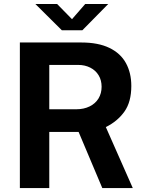

<svg xmlns="http://www.w3.org/2000/svg" viewBox="-20 -956 750 976"><path d="M500 0 379.5 -285.5H230.5V0H81V-740H393.5Q479.5 -740 536.2 -712.5Q593 -685 620.2 -635.2Q647.5 -585.5 647.5 -519Q647.5 -438 612.5 -388.8Q577.5 -339.5 518 -310L655 0ZM367 -400.5Q406 -400.5 435.5 -415Q465 -429.5 480.8 -455.5Q496.5 -481.5 496.5 -515Q496.5 -548.5 481.2 -573.5Q466 -598.5 438.8 -612.2Q411.5 -626 377.5 -626H230.5V-400.5ZM160 -935.5H270.5L346 -858.5L413 -935.5H530L398.5 -802H294.5Z"/></svg>

Font: 1883 Sans
Style: Bold
Weight: 700
Designer: 1883 Sans project is a fork of Public Sans.
Version: Version 1.009